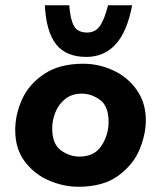

<svg xmlns="http://www.w3.org/2000/svg" viewBox="-20 -700 613 732"><path d="M38 -204Q38 -263 64 -321Q90 -379 148.5 -418Q207 -457 297 -457Q357 -457 412 -431.5Q467 -406 501.5 -357Q536 -308 536 -241Q536 -189 512.5 -131Q489 -73 431.5 -30.5Q374 12 279 12Q223 12 167.5 -11.5Q112 -35 75 -83.5Q38 -132 38 -204ZM394 -235Q394 -296 361 -319.5Q328 -343 292 -343Q254 -343 228.5 -322.5Q203 -302 191 -271.5Q179 -241 179 -211Q179 -151 212 -127Q245 -103 283 -103Q340 -103 367 -144.5Q394 -186 394 -235ZM151 -680H244Q248 -626 262 -601Q276 -576 312 -576Q343 -576 360.5 -600.5Q378 -625 392 -680H484Q464 -577 420 -530Q376 -483 309 -483Q232 -483 194 -531Q156 -579 151 -680Z"/></svg>

Font: Josefin Sans
Style: Bold Italic
Weight: 700
Italic angle: -7°
Designer: Santiago Orozco
Foundry: Typemade
Version: Version 2.000